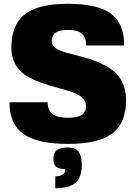

<svg xmlns="http://www.w3.org/2000/svg" viewBox="-20 -740 716 1014"><path d="M253 -520Q253 -500 274.5 -485.5Q296 -471 331 -461.5Q366 -452 408 -441.5Q450 -431 491.5 -414.5Q533 -398 568 -374Q603 -350 624.5 -308.5Q646 -267 646 -212Q646 -90 573 -35Q500 20 338 20Q177 20 103.5 -32.5Q30 -85 30 -200H232Q232 -157 257.5 -137.5Q283 -118 338 -118Q388 -118 411 -132.5Q434 -147 434 -180Q434 -207 412.5 -225.5Q391 -244 356 -255.5Q321 -267 279 -278Q237 -289 195 -304Q153 -319 118 -340.5Q83 -362 61.5 -399.5Q40 -437 40 -488Q40 -609 111 -664.5Q182 -720 338 -720Q495 -720 565.5 -668Q636 -616 636 -500H435Q435 -543 412 -562.5Q389 -582 338 -582Q294 -582 273.5 -567Q253 -552 253 -520ZM337 39Q380 39 396 63Q412 87 412 131Q412 196 379 225Q346 254 272 254V191Q325 191 325 153Q292 153 277 140.5Q262 128 262 101Q262 66 281 52.5Q300 39 337 39Z"/></svg>

Font: Fivo Sans Black
Style: Regular
Weight: 900
Designer: Alexander Slobzheninov
Foundry: Alexander Slobzheninov
Version: 1.0